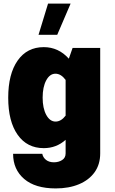

<svg xmlns="http://www.w3.org/2000/svg" viewBox="-20 -823 644 1073"><path d="M248.5 -802.7H374.5L299.8 -628.4H195.3ZM25.9 -276.9Q25.9 -409.7 78.6 -484.6Q131.3 -559.6 224.6 -559.6Q306.6 -559.6 364.7 -495.1L385.7 -555.2H540V34.2Q540 95.7 508.8 139.4Q477.5 183.1 421.6 206.5Q365.7 230 291.5 230Q176.8 230 115 177Q53.2 124 53.2 36.6H216.3Q220.2 57.1 237.3 70.6Q254.4 84 281.2 84Q307.6 84 327.1 71.5Q346.7 59.1 346.7 34.2V-41.5Q294.9 4.9 224.6 4.9Q131.3 4.9 78.6 -69.8Q25.9 -144.5 25.9 -276.9ZM218.3 -277.3Q218.3 -218.3 238.5 -180.9Q258.8 -143.6 290.5 -143.6Q321.3 -143.6 346.7 -176.8V-376.5Q320.8 -411.1 290 -411.1Q258.3 -411.1 238.3 -374Q218.3 -336.9 218.3 -277.3Z"/></svg>

Font: Estedad-FD Black
Style: Regular
Weight: 900
Designer: Amin Abedi
Version: Version 7.3